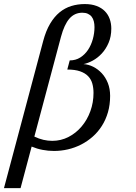

<svg xmlns="http://www.w3.org/2000/svg" viewBox="-97 -747 682 965"><path d="M120.1 -541Q133.8 -592.3 154.8 -627.7Q175.8 -663.1 202.6 -685.1Q229.5 -707 261.5 -716.8Q293.5 -726.6 329.1 -726.6Q363.3 -726.6 388.4 -717Q413.6 -707.5 429.9 -690.9Q446.3 -674.3 454.3 -651.9Q462.4 -629.4 462.4 -603.5Q462.4 -563 448.7 -531.5Q435.1 -500 414.3 -477.8Q393.6 -455.6 369.1 -442.4Q344.7 -429.2 322.8 -424.8Q347.7 -423.3 371.6 -411.4Q395.5 -399.4 414.6 -378.9Q433.6 -358.4 445.1 -329.6Q456.5 -300.8 456.5 -265.1Q456.5 -220.7 445.6 -182.9Q434.6 -145 415 -114.3Q395.5 -83.5 368.9 -60.1Q342.3 -36.6 310.8 -20.5Q279.3 -4.4 244.6 3.7Q210 11.7 174.3 11.7Q145.5 11.7 117.2 6.3Q88.9 1 62 -10.3L6.3 198.7H-77.1ZM373 -279.8Q373 -305.7 366.9 -327.1Q360.8 -348.6 345.7 -364.3Q330.6 -379.9 305.2 -388.7Q279.8 -397.5 241.2 -397.5L253.4 -443.4Q283.2 -443.4 306.4 -458Q329.6 -472.7 345.5 -496.6Q361.3 -520.5 369.6 -550.5Q377.9 -580.6 377.9 -610.8Q377.9 -626.5 374.5 -639.9Q371.1 -653.3 363.8 -662.8Q356.4 -672.4 344.7 -677.7Q333 -683.1 316.9 -683.1Q277.8 -683.1 252 -653.6Q226.1 -624 209.5 -562L75.7 -60.5Q99.1 -49.3 121.3 -44.2Q143.6 -39.1 165.5 -39.1Q209.5 -39.1 247.3 -58.6Q285.2 -78.1 313.2 -111.3Q341.3 -144.5 357.2 -188.2Q373 -231.9 373 -279.8Z"/></svg>

Font: Arian Grqi
Style: Italic
Weight: 400
Italic angle: -15°
Designer: Ruben Hakobyan (Tarumian)
Foundry: Ruben Hakobyan (Tarumian)
Version: Version 1.002